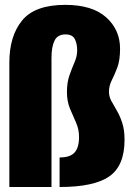

<svg xmlns="http://www.w3.org/2000/svg" viewBox="-20 -750 536 770"><path d="M17.5 0V-499Q17.5 -605.5 68.8 -668Q120 -730.5 241.5 -730.5Q350 -730.5 405.8 -680.5Q461.5 -630.5 461.5 -555Q461.5 -508.5 450.5 -479.2Q439.5 -450 428.2 -428Q417 -406 417 -381.5Q417 -363 426.5 -345.2Q436 -327.5 448.5 -306.5Q461 -285.5 470.2 -257.2Q479.5 -229 479.5 -189.5Q479.5 -85 418.2 -42.5Q357 0 219 0V-118.5Q261.5 -118.5 279.2 -138.5Q297 -158.5 297 -200.5Q297 -231.5 285 -258.2Q273 -285 260.8 -314Q248.5 -343 248.5 -381Q248.5 -420 258.8 -448.8Q269 -477.5 279.2 -501Q289.5 -524.5 289.5 -548Q289.5 -575.5 279.8 -593.8Q270 -612 242.5 -612Q211 -612 198.8 -587.2Q186.5 -562.5 186.5 -518V0Z"/></svg>

Font: Anybody Condensed ExtraBold
Style: Regular
Weight: 800
Width: 3
Designer: Tyler Finck
Foundry: Etcetera Type Company
Version: Version 1.010; ttfautohint (v1.8.3) -l 8 -r 50 -G 200 -x 14 